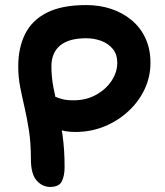

<svg xmlns="http://www.w3.org/2000/svg" viewBox="-20 -728 652 758"><path d="M178 10Q147 10 124.5 -15.5Q102 -41 102 -100Q102 -165 94 -215Q86 -265 76.5 -306Q67 -347 59.5 -385Q52 -423 52 -466Q52 -539 79 -593.5Q106 -648 165 -678Q224 -708 320 -708Q373 -708 418.5 -693Q464 -678 499.5 -648.5Q535 -619 554.5 -576.5Q574 -534 574 -480Q574 -425 551 -376Q528 -327 487 -289Q446 -251 392.5 -229Q339 -207 277 -207Q234 -207 201 -220.5Q168 -234 149 -256Q130 -278 130 -303Q130 -326 143.5 -338Q157 -350 176 -350Q189 -350 199.5 -345.5Q210 -341 226.5 -336.5Q243 -332 271 -332Q320 -332 359 -353.5Q398 -375 420.5 -409Q443 -443 443 -480Q443 -513 425.5 -534.5Q408 -556 380 -566.5Q352 -577 320 -577Q252 -577 217.5 -548.5Q183 -520 183 -466Q183 -424 191 -382.5Q199 -341 209 -295Q219 -249 227 -193.5Q235 -138 235 -68Q235 -34 224 -12Q213 10 178 10Z"/></svg>

Font: Shantell Sans SemiBold
Style: Regular
Weight: 600
Designer: Stephen Nixon, Anya Danilova, Shantell Martin
Foundry: Arrow Type
Version: Version 1.011;[c5ecc13dd]